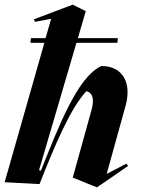

<svg xmlns="http://www.w3.org/2000/svg" viewBox="-25 -788 621 826"><path d="M106 -604H166L-5 -4L145 4C213 -168 279 -324 347 -396C375 -388 381 -360 369 -316L288 -24L392 18L401 12L526 -74L519 -84L434 -40L515 -332C543 -432 503 -504 411 -504C307 -456 227 -242 151 -54L143 -56L304 -604H480L482 -624H310L344 -740L288 -768L121 -705L125 -694L195 -707L171 -624H108Z"/></svg>

Font: Mazius Display Extra Italic
Style: Bold
Weight: 700
Italic angle: -17°
Designer: Alberto Casagrande & Collletttivo
Foundry: Collletttivo
Version: Version 2.000;Glyphs 3.2 (3217)